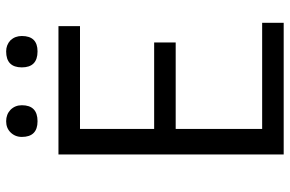

<svg xmlns="http://www.w3.org/2000/svg" viewBox="-179 -763 942 624"><g transform="rotate(-90 292.0 -451.0)"><path d="M102 -732H519V-662H185V-421H466V-351H185V-70H530V0H102ZM159 -851Q159 -873 174 -888Q188 -902 210 -902Q232 -902 247 -888Q262 -873 262 -851Q262 -800 210 -800Q159 -800 159 -851ZM385 -851Q385 -902 437 -902Q458 -902 473 -888Q487 -873 487 -851Q487 -800 437 -800Q385 -800 385 -851Z"/></g></svg>

Font: Source Han Sans CN Normal
Style: Regular
Weight: 350
Designer: Ryoko NISHIZUKA 西塚涼子 (kana, bopomofo & ideographs); Paul D. Hunt (Latin, Greek & Cyrillic); Sandoll Communications 산돌커뮤니
Foundry: Adobe
Version: Version 2.004;hotconv 1.0.118;makeotfexe 2.5.65603